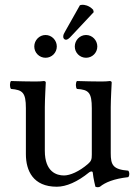

<svg xmlns="http://www.w3.org/2000/svg" viewBox="-20 -769 571 801"><path d="M313.4 -747.2 253 -640.1C246.5 -628.6 243.8 -625 243.8 -614.9C243.8 -608.6 249.4 -603.2 255 -603.2C260.6 -603.2 267 -606.8 279 -620.3L371 -718.4L368.6 -728.3C350.2 -748.1 329.7 -749 324.6 -749C320.6 -749 315.8 -748.1 313.4 -747.2ZM123 -575C123 -549 144 -528 170 -528C196 -528 217 -549 217 -575C217 -601 196 -623 170 -623C144 -623 123 -601 123 -575ZM292 -575C292 -549 313 -528 339 -528C365 -528 386 -549 386 -575C386 -601 365 -623 339 -623C313 -623 292 -601 292 -575ZM217 10C256 10 303 -10 352 -50C357 -54 366.3 -56 367 -49C369.5 -23.5 378 10 378 10C386 13 390.5 12.5 397 10C419 -8 454 -23 515 -30C521 -36 521 -51 515 -57C451 -62 442 -81 442 -130V-322C442 -352 446 -425 446 -425C446 -428 443 -431 438 -431C433 -430 418 -429 403 -429C371 -429 335 -430 301 -431C295 -425 295 -404 301 -398C350 -395 363 -383 363 -317V-124C363 -105 361 -97 347 -85C310 -53 272 -37 247 -37C217 -37 167 -51 167 -140V-322C167 -352 171 -425 171 -425C171 -428 168 -431 163 -431C158 -430 143 -429 128 -429C96 -429 60 -430 26 -431C20 -425 20 -404 26 -398C74 -394 88 -383 88 -318V-126C88 -57 118 10 217 10Z"/></svg>

Font: Libertinus Math
Style: Regular
Weight: 400
Designer: Philipp H. Poll
Foundry: Khaled Hosny
Version: Version 6.2